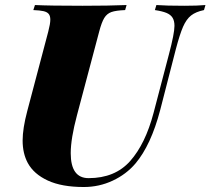

<svg xmlns="http://www.w3.org/2000/svg" viewBox="-20 -728 835 762"><path d="M672.4 -625.5Q672.4 -645.5 664.8 -657.7Q657.2 -669.9 640.6 -676.8Q624 -683.6 594.7 -688L600.6 -708Q639.6 -705.1 711.4 -705.1Q764.2 -705.1 795.4 -708L789.6 -688Q756.8 -681.2 738.3 -666.5Q719.7 -651.9 706.5 -621.8Q693.4 -591.8 677.7 -532.2L615.7 -291Q579.1 -151.9 517.6 -79.1Q481 -36.1 427.2 -11Q373.5 14.2 312.5 14.2Q225.1 14.2 169.7 -11.5Q114.3 -37.1 90.3 -81.1Q69.8 -119.1 69.8 -170.4Q69.8 -218.3 88.4 -288.1L171.4 -602.1Q179.7 -633.8 179.7 -649.9Q179.7 -665 173.1 -672.9Q166.5 -680.7 152.3 -683.8Q138.2 -687 112.3 -688L118.7 -708Q177.2 -705.1 307.6 -705.1Q412.1 -705.1 482.4 -708L476.6 -688Q439.9 -686.5 422.1 -680.2Q404.3 -673.8 393.8 -656.7Q383.3 -639.6 373.5 -602.1L285.6 -271Q260.7 -177.7 260.7 -120.1Q260.7 -21 331.5 -21Q436.5 -21 496.8 -89.1Q557.1 -157.2 589.4 -279.8L650.4 -512.2Q672.4 -595.2 672.4 -625.5Z"/></svg>

Font: TypoPRO Playfair Display
Style: Italic
Weight: 900
Italic angle: -14°
Designer: Claus Eggers Sørensen
Foundry: Claus Eggers Sørensen
Version: Version 1.004;PS 001.004;hotconv 1.0.70;makeotf.lib2.5.58329